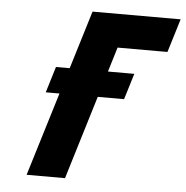

<svg xmlns="http://www.w3.org/2000/svg" viewBox="-51 -753 774 800"><g transform="rotate(5 336.0 -352.5)"><path d="M356.5 -351.2H466.6L499.9 -460H389.6L420.9 -562.9H629.5L672.4 -703.1H303.9L229.6 -460H172.2L139 -351.2H196.4L89.5 -1.9H250.1Z"/></g></svg>

Font: Hussar
Style: BdSuprConOblThree
Weight: 700
Foundry: Cannot Into Space Fonts
Version: Version 2.00